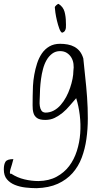

<svg xmlns="http://www.w3.org/2000/svg" viewBox="-139 -651 506 1000"><path d="M-119.1 231.4Q-119.1 205.1 -110.4 191.4Q-101.6 177.7 -69.3 177.7Q-72.3 191.4 -76.7 205.1Q-81.1 218.8 -84.5 230.5Q-87.9 242.2 -87.4 249Q-86.9 255.9 -80.1 253.9Q-48.8 274.4 -11.7 283.2Q25.4 292 61.5 292Q116.2 291 155.8 269.5Q195.3 248 221.2 213.9Q247.1 179.7 261.2 135.3Q275.4 90.8 278.8 43.5Q282.2 -3.9 276.4 -51.8Q270.5 -99.6 257.8 -139.6Q241.2 -121.1 224.1 -100.6Q207 -80.1 187.5 -64Q168 -47.9 146 -37.1Q124 -26.4 96.7 -26.4Q68.4 -26.4 54.2 -36.1Q40 -45.9 35.2 -63Q30.3 -80.1 30.8 -102.5Q31.2 -125 31.2 -150.4Q31.2 -173.8 32.7 -203.1Q34.2 -232.4 39.6 -262.2Q44.9 -292 54.2 -320.8Q63.5 -349.6 79.1 -372.6Q94.7 -395.5 118.2 -409.2Q141.6 -422.9 173.8 -422.9Q194.3 -422.9 213.4 -419.4Q232.4 -416 248.5 -407.2Q264.6 -398.4 276.4 -383.8Q288.1 -369.1 294.9 -346.7Q298.8 -302.7 304.7 -251.5Q310.5 -200.2 314.5 -145Q318.4 -89.8 318.4 -34.2Q318.4 21.5 311 73.2Q303.7 125 286.6 170.4Q269.5 215.8 238.8 250.5Q208 285.2 162.1 306.2Q116.2 327.1 51.8 329.1Q24.4 329.1 -5.9 325.7Q-36.1 322.3 -61.5 312Q-86.9 301.8 -103 282.7Q-119.1 263.7 -119.1 231.4ZM68.4 -150.4Q68.4 -139.6 67.4 -126Q66.4 -112.3 68.4 -98.6Q70.3 -85 76.7 -75.2Q83 -65.4 97.7 -64.5Q121.1 -64.5 141.1 -75.2Q161.1 -85.9 177.2 -104.5Q193.4 -123 205.6 -146Q217.8 -168.9 226.1 -193.4Q234.4 -217.8 238.8 -240.7Q243.2 -263.7 243.2 -281.2Q246.1 -299.8 243.7 -318.4Q241.2 -336.9 232.4 -351.6Q223.6 -366.2 209 -375.5Q194.3 -384.8 173.8 -384.8Q150.4 -384.8 132.8 -371.6Q115.2 -358.4 103.5 -337.9Q91.8 -317.4 85 -291.5Q78.1 -265.6 74.7 -239.7Q71.3 -213.9 69.8 -189.9Q68.4 -166 68.4 -150.4ZM146.5 -612.3Q146.5 -617.2 154.3 -624Q162.1 -630.9 166 -630.9Q190.4 -615.2 197.3 -589.4Q204.1 -563.5 204.1 -536.1Q204.1 -530.3 204.6 -522Q205.1 -513.7 204.1 -505.4Q203.1 -497.1 198.7 -490.2Q194.3 -483.4 184.6 -480.5Q176.8 -483.4 169.9 -502Q163.1 -520.5 157.7 -543Q152.3 -565.4 149.4 -585.9Q146.5 -606.4 146.5 -612.3Z"/></svg>

Font: Annie Use Your Telescope
Style: Regular
Weight: 400
Version: Version 1.003 2001